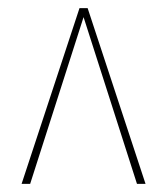

<svg xmlns="http://www.w3.org/2000/svg" viewBox="-20 -730 410 471"><path d="M33 -279 175 -710H195L337 -279H316L185 -688L54 -279Z"/></svg>

Font: Georama ExtraCondensed Thin
Style: Regular
Weight: 100
Width: 2
Designer: Jean-Baptiste Levee
Foundry: Production Type
Version: Version 1.001